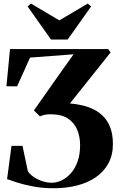

<svg xmlns="http://www.w3.org/2000/svg" viewBox="-20 -1010 646 1045"><path d="M272.5 14.5Q212 14.5 160.5 4.8Q109 -5 72 -17Q35 -29 18.5 -35L42.5 -216H102.5L131.5 -78.5Q140 -64 159.8 -49.5Q179.5 -35 206.8 -25.2Q234 -15.5 263 -15.5Q289 -15.5 316 -28.5Q343 -41.5 365.8 -67Q388.5 -92.5 402.2 -131Q416 -169.5 416 -219.5Q416 -266 399.8 -304.5Q383.5 -343 348.8 -365.5Q314 -388 257 -388Q236.5 -388 223 -385.2Q209.5 -382.5 197.5 -376.5L164.5 -409L317 -625.5L380.5 -714.5L143.5 -696.5L73 -540L15 -540.5L34.5 -743H569L582 -724.5L360.5 -447Q378 -445.5 394.8 -443Q411.5 -440.5 428 -436.5Q462.5 -428.5 492.5 -413.2Q522.5 -398 545.5 -373.2Q568.5 -348.5 581.5 -312.2Q594.5 -276 594.5 -225.5Q594.5 -166.5 570.5 -121.8Q546.5 -77 503 -46.5Q459.5 -16 400.8 -0.8Q342 14.5 272.5 14.5ZM257.5 -795 130 -975 148.5 -990.5 303 -899 457.5 -990.5 476 -975 348.5 -795Z"/></svg>

Font: Merriweather 144pt ExtraBold
Style: Regular
Weight: 800
Version: Version 2.100